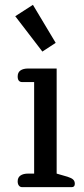

<svg xmlns="http://www.w3.org/2000/svg" viewBox="-20 -773 348 793"><path d="M43 -706 116 -753 210 -596 155 -560ZM53 -24Q53 -40 64.5 -48Q76 -56 96 -56H121V-434H72Q53 -434 53 -457Q53 -474 64.5 -482Q76 -490 96 -490H214V-56L259 -43Q275 -38 282 -31.5Q289 -25 289 -14Q289 0 276 0H72Q63 0 58 -6.5Q53 -13 53 -24Z"/></svg>

Font: Maitree Medium
Style: Regular
Weight: 500
Designer: CadsonDemak Team
Foundry: CadsonDemak
Version: Version 1.000